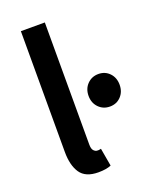

<svg xmlns="http://www.w3.org/2000/svg" viewBox="-136 -780 681 866"><g transform="rotate(-20 204.5 -347.0)"><path d="M185 12Q123 12 98 -25Q73 -62 73 -126V-706H188V-120Q188 -99 196 -90.5Q204 -82 213 -82Q217 -82 220.5 -82Q224 -82 231 -84L246 2Q223 12 185 12ZM335 -249Q303 -249 281.5 -271Q260 -293 260 -327Q260 -361 281.5 -383Q303 -405 335 -405Q367 -405 388 -383Q409 -361 409 -327Q409 -293 388 -271Q367 -249 335 -249Z"/></g></svg>

Font: CV Source Sans Light
Style: Bold
Weight: 600
Designer: Paul D. Hunt
Foundry: Adobe Systems Incorporated
Version: Version 3.001